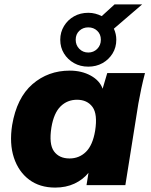

<svg xmlns="http://www.w3.org/2000/svg" viewBox="-20 -839 684 870"><path d="M22 0ZM230 11Q160 11 112 -25Q64 -61 43 -124.5Q22 -188 35 -272Q56 -396 127 -457.5Q198 -519 296 -519Q350 -519 391 -496.5Q432 -474 445 -437L466 -508H637Q628 -474 620.5 -439Q613 -404 607 -370L548 0H372L381 -56Q356 -25 317.5 -7Q279 11 230 11ZM295 -121Q339 -121 369.5 -151Q400 -181 411 -246Q423 -322 399 -354.5Q375 -387 329 -387Q285 -387 254.5 -357Q224 -327 213 -262Q201 -186 224.5 -153.5Q248 -121 295 -121ZM380 -537Q344 -537 315.5 -553Q287 -569 270 -596.5Q253 -624 253 -659Q253 -693 270 -721Q287 -749 315.5 -765Q344 -781 380 -781Q397 -781 412 -777Q427 -773 441 -766L499 -819H624L496 -709Q507 -685 507 -659Q507 -624 490 -596.5Q473 -569 444.5 -553Q416 -537 380 -537ZM380 -601Q404 -601 420.5 -617.5Q437 -634 437 -659Q437 -684 420.5 -699.5Q404 -715 380 -715Q356 -715 339.5 -699.5Q323 -684 323 -659Q323 -634 339.5 -617.5Q356 -601 380 -601Z"/></svg>

Font: Winston ExtraBold
Style: Italic
Weight: 800
Italic angle: -9°
Designer: Original fonts by Vernon Adams / Changes by Cristiano Sobral
Foundry: Original fonts by Vernon Adams / Changes by Cristiano Sobral
Version: Version 2.503;July 17, 2020;FontCreator 13.0.0.2655 64-bit